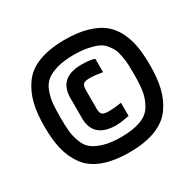

<svg xmlns="http://www.w3.org/2000/svg" viewBox="-147 -823 995 982"><g transform="rotate(-30 351.0 -332.5)"><path d="M38 -332Q38 -409 52 -466Q66 -523 99.5 -570Q133 -617 196 -641Q259 -665 351 -665Q426 -665 482 -648.5Q538 -632 572 -604Q606 -576 627 -533Q648 -490 655.5 -442Q663 -394 663 -332Q663 -256 649 -199Q635 -142 601.5 -95.5Q568 -49 505 -24.5Q442 0 351 0Q259 0 195.5 -24Q132 -48 98.5 -94.5Q65 -141 51.5 -197.5Q38 -254 38 -332ZM226 -392Q226 -512 361 -512Q412 -512 437 -502V-423Q393 -431 362 -431Q332 -431 323.5 -421Q315 -411 315 -390V-276Q315 -255 323.5 -245Q332 -235 362 -235Q398 -235 438 -242V-164Q388 -154 361 -154Q226 -154 226 -274ZM569 -332Q569 -368 568 -391Q567 -414 562 -442.5Q557 -471 548.5 -488.5Q540 -506 524 -524.5Q508 -543 485 -552.5Q462 -562 428.5 -568.5Q395 -575 351 -575Q291 -575 249.5 -562.5Q208 -550 185 -531Q162 -512 150 -478Q138 -444 135 -413Q132 -382 132 -332Q132 -282 135 -251Q138 -220 150.5 -185.5Q163 -151 186 -132.5Q209 -114 250.5 -101.5Q292 -89 351 -89Q423 -89 468.5 -106Q514 -123 535 -159.5Q556 -196 562.5 -233.5Q569 -271 569 -332Z"/></g></svg>

Font: Khand ExtraBold
Style: Regular
Weight: 800
Designer: Sanchit Sawaria and Jyotish Sonowal (Devanagari), Satya Rajpurohit (Latin)
Foundry: Indian Type Foundry
Version: Version 2.000;PS 1.0;hotconv 1.0.79;makeotf.lib2.5.61930